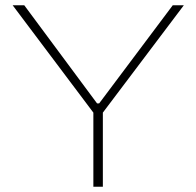

<svg xmlns="http://www.w3.org/2000/svg" viewBox="-20 -708 745 728"><path d="M334 0V-281L28 -688H72L348 -316H356L635 -688H677L370 -281V0Z"/></svg>

Font: Saira Expanded Thin
Style: Regular
Weight: 250
Width: 7
Designer: Hector Gatti with collaboration of the Omnibus-Type team
Foundry: Omnibus-Type
Version: Version 1.101